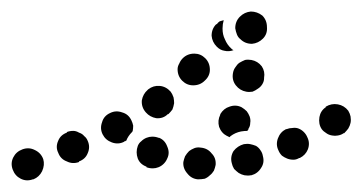

<svg xmlns="http://www.w3.org/2000/svg" viewBox="-48 -285 628 333"><path d="M27 -9Q23 -20 12 -25Q2 -30 -9 -26Q-20 -22 -25 -12Q-30 -2 -26 9Q-22 20 -12 25Q-2 30 9 26H10Q20 22 25 12Q30 1 27 -9ZM316 19Q320 16 323 11Q325 6 326 1Q327 -11 319 -19Q312 -28 300 -29Q294 -30 289 -28Q284 -26 280 -23Q276 -19 273 -14Q271 -9 270 -4Q269 7 277 16Q284 25 295 26H296Q301 26 307 25Q312 23 316 19ZM408 -14Q407 -20 404 -24Q401 -29 396 -32Q391 -34 386 -35Q381 -36 375 -35Q364 -32 357 -23Q351 -13 354 -2Q355 3 358 8Q362 12 366 15Q371 18 376 19Q382 20 387 19H388Q399 16 405 6Q411 -3 408 -14ZM227 5Q232 3 236 -1Q240 -5 242 -10Q247 -20 242 -31Q238 -42 228 -46H227Q222 -48 216 -48Q211 -48 206 -46Q201 -44 197 -40Q193 -37 191 -32Q187 -21 191 -10Q195 0 206 4V5Q211 7 217 7Q222 7 227 5ZM104 -41Q102 -46 98 -49Q95 -53 89 -55Q84 -58 79 -58Q73 -58 68 -56V-55Q57 -51 53 -41Q48 -30 53 -20Q57 -9 68 -5Q78 0 89 -4V-5Q100 -9 104 -19Q109 -30 104 -41ZM485 -47Q483 -52 479 -56Q475 -60 470 -62Q465 -64 459 -63Q454 -63 449 -61H448Q438 -56 434 -45Q430 -34 435 -24Q437 -19 441 -15Q445 -12 450 -10Q455 -8 461 -8Q466 -8 471 -11H472Q482 -16 486 -26Q490 -37 485 -47ZM168 -40 167 -39Q157 -34 146 -38Q135 -42 130 -52Q125 -62 129 -73Q132 -84 143 -89Q153 -94 164 -90Q175 -87 180 -76Q182 -72 183 -67Q183 -62 182 -57Q181 -57 181 -56Q174 -49 171 -41Q170 -41 169 -40Q168 -40 168 -40ZM334 -86V-87Q340 -97 350 -100Q361 -104 371 -99Q376 -96 380 -92Q383 -88 385 -83Q387 -77 386 -72Q386 -66 383 -62V-61Q383 -60 382 -60Q382 -59 381 -58Q376 -58 370 -57Q360 -55 352 -49Q351 -48 350 -47Q349 -48 348 -48Q347 -49 346 -49Q336 -54 332 -65Q329 -76 334 -86ZM560 -72Q561 -77 560 -83Q559 -88 556 -93Q549 -102 538 -104Q527 -106 517 -100V-99Q508 -93 506 -82Q504 -70 510 -61Q513 -57 518 -54Q522 -51 528 -50Q533 -49 538 -50Q544 -51 548 -54H549Q553 -58 556 -62Q559 -67 560 -72ZM254 -106Q254 -111 253 -116Q251 -122 248 -126Q240 -135 229 -136Q218 -137 209 -130L208 -129Q200 -122 198 -111Q197 -99 205 -90Q212 -82 223 -80Q235 -79 243 -87H244Q248 -91 251 -95Q253 -100 254 -106ZM379 -126Q384 -125 390 -126Q395 -128 399 -131Q404 -134 407 -139Q410 -144 410 -149V-150Q412 -161 406 -170Q399 -179 388 -181Q382 -182 377 -181Q372 -179 367 -176Q363 -173 360 -168Q357 -164 356 -158Q354 -146 361 -137Q368 -128 379 -126ZM308 -184Q300 -192 289 -192Q277 -192 269 -184Q265 -180 263 -175Q260 -170 260 -165Q260 -159 262 -154Q264 -149 268 -145Q276 -137 287 -137Q299 -137 307 -145Q316 -153 316 -164Q316 -176 308 -184ZM333 -248Q330 -246 328 -243H327Q319 -235 319 -223Q320 -212 328 -204Q334 -198 341 -197Q349 -195 357 -198Q355 -199 354 -200Q346 -207 342 -217Q338 -225 338 -235V-236Q338 -243 340 -250Q336 -249 333 -248ZM369 -217Q373 -213 378 -211Q383 -209 389 -209Q400 -210 408 -218Q416 -226 415 -238Q415 -250 407 -258Q398 -265 387 -265Q376 -264 368 -256Q360 -248 360 -236Q361 -230 363 -225Q365 -220 369 -217Z"/></svg>

Font: FRB American Cursive Guidelines Dotted Ultra
Style: Bold Italic
Weight: 1000
Italic angle: -25°
Version: Version 2.0;Modular Font Editor K font №1